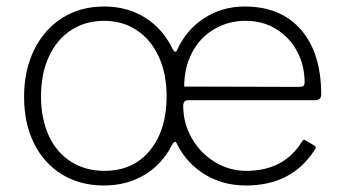

<svg xmlns="http://www.w3.org/2000/svg" viewBox="-20 -560 1054 590"><path d="M170.5 -24C207.5 -1.3 250.3 10 299 10C345.7 10 387 -0.7 423 -22C459 -43.3 487 -73.3 507 -112C511 -120 514.7 -124 518 -124C520.7 -124 523 -121 525 -115C545.7 -75.7 574.3 -45 611 -23C647.7 -1 689.3 10 736 10C830.7 10 901.3 -27 948 -101C951.3 -105.7 951 -109.3 947 -112L920 -128C917.3 -130 915.2 -130.8 913.5 -130.5C911.8 -130.2 910 -128.3 908 -125C871.3 -65 814.3 -35 737 -35C702.3 -35 670.2 -44 640.5 -62C610.8 -80 587.2 -104.3 569.5 -135C551.8 -165.7 543 -199 543 -235C543 -246.3 548 -252 558 -252H950C961.3 -252.7 967 -258.7 967 -270C967 -354.7 946.3 -420.8 905 -468.5C863.7 -516.2 806 -540 732 -540C686 -540 644.7 -528.2 608 -504.5C571.3 -480.8 543.7 -448.7 525 -408C523 -403.3 520.7 -401 518 -401C516.7 -401 514.3 -403.3 511 -408C491.7 -449.3 463.7 -481.7 427 -505C390.3 -528.3 348 -540 300 -540C251.3 -540 208.5 -528.3 171.5 -505C134.5 -481.7 105.7 -449 85 -407C64.3 -365 54 -316.7 54 -262C54 -208 64.2 -160.5 84.5 -119.5C104.8 -78.5 133.5 -46.7 170.5 -24ZM440.5 -97.5C406.2 -55.8 359.7 -35 301 -35C262.3 -35 228.2 -44.3 198.5 -63C168.8 -81.7 146 -108.3 130 -143C114 -177.7 106 -218 106 -264C106 -310 114 -350.5 130 -385.5C146 -420.5 168.7 -447.7 198 -467C227.3 -486.3 261.3 -496 300 -496C338 -496 371.5 -486.3 400.5 -467C429.5 -447.7 452 -420.5 468 -385.5C484 -350.5 492 -310 492 -264C492 -194.7 474.8 -139.2 440.5 -97.5ZM637.5 -470C666.5 -487.3 699 -496 735 -496C770.3 -496 801.7 -487.5 829 -470.5C856.3 -453.5 877.7 -430.7 893 -402C908.3 -373.3 916 -341.7 916 -307C916 -301.7 914.8 -298 912.5 -296C910.2 -294 905.7 -293 899 -293L546 -294C546 -332.7 554 -367.3 570 -398C586 -428.7 608.5 -452.7 637.5 -470Z"/></svg>

Font: Libre Franklin ExtraLight
Style: Regular
Weight: 275
Designer: Pablo Impallari, Rodrigo Fuenzalida
Foundry: Impallari Type
Version: Version 1.002; ttfautohint (v1.5)